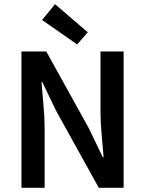

<svg xmlns="http://www.w3.org/2000/svg" viewBox="-20 -901 696 921"><path d="M83 0V-654H202L406 -286L473 -147H477Q473 -197 467.5 -256Q462 -315 462 -370V-654H573V0H454L250 -368L183 -507H179Q183 -455 188.5 -398Q194 -341 194 -286V0ZM350 -688 182 -805 244 -881 401 -746Z"/></svg>

Font: Source Sans Pro SemiBold
Style: Regular
Weight: 600
Designer: Paul D. Hunt
Foundry: Adobe Systems Incorporated
Version: Version 2.045;hotconv 1.0.109;makeotfexe 2.5.65596